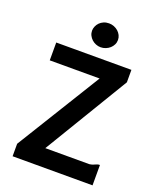

<svg xmlns="http://www.w3.org/2000/svg" viewBox="-149 -895 797 982"><g transform="rotate(20 250.0 -404.0)"><path d="M41 0ZM51.8 -623H460.9V-555.2L184.1 -96.2H423.8Q434.6 -97.7 441.2 -100.1Q447.8 -102.5 452.9 -105Q458 -107.4 463.1 -109.1Q468.3 -110.8 476.1 -110.8V0H41V-67.9L323.2 -525.9H51.8ZM272.9 -807.6Q287.1 -807.6 300 -802.5Q313 -797.4 322.8 -788.6Q332.5 -779.8 338.4 -768.1Q344.2 -756.3 344.2 -742.7Q344.2 -729 338.4 -717.3Q332.5 -705.6 322.8 -696.8Q313 -688 300 -682.9Q287.1 -677.7 272.9 -677.7Q259.3 -677.7 246.6 -682.9Q233.9 -688 224.4 -696.8Q214.8 -705.6 209 -717.3Q203.1 -729 203.1 -742.7Q203.1 -754.4 208 -766.1Q212.9 -777.8 221.9 -787.1Q231 -796.4 243.9 -802Q256.8 -807.6 272.9 -807.6Z"/></g></svg>

Font: InconsolataGo
Style: Bold
Weight: 700
Designer: Raph Levien, Kirill Tkachev(cyreal.org)
Foundry: Raph Levien, Kirill Tkachev(cyreal.org)
Version: Version 1.015; ttfautohint (v0.92) -l 8 -r 50 -G 200 -x 14 -